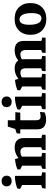

<svg xmlns="http://www.w3.org/2000/svg" viewBox="877 -1465 597 2391"><g transform="rotate(-90 1175.5 -269.5)"><path d="M67.4 -2.9V-342.3L180.7 -351.6V-2.9ZM67.4 -251.5V-314L86.9 -280.8L19.5 -317.9L22.5 -351.1Q48.8 -362.8 81.8 -370.6Q114.7 -378.4 149.4 -381.3H180.7V-303.7ZM23.4 0 26.9 -41Q39.1 -46.9 53.7 -51.5Q68.4 -56.2 85.9 -60.1L67.4 -12.2V-88.9H180.7V-12.2L163.6 -56.2L226.6 -42L223.1 0ZM116.7 -422.9Q86.4 -422.9 68.4 -439.9Q50.3 -457 50.3 -485.4Q50.3 -513.7 68.4 -530.8Q86.4 -547.9 116.7 -547.9Q147 -547.9 165 -530.8Q183.1 -513.7 183.1 -485.4Q183.1 -457 165 -439.9Q147 -422.9 116.7 -422.9Z M538.1 -2.9V-247.1Q538.1 -314 480.5 -314Q435.5 -314 383.8 -272.9L374 -307.1Q404.3 -346.2 446.5 -365.7Q488.8 -385.3 535.2 -385.3Q591.8 -385.3 621.6 -357.2Q651.4 -329.1 651.4 -276.9V-2.9ZM307.6 -2.9V-332L420.9 -311.5V-2.9ZM266.6 0 270 -41Q283.7 -47.9 297.6 -52.2Q311.5 -56.6 325.7 -60.1L307.6 -12.2V-88.9H420.9V-12.2L404.8 -55.7L467.8 -42L464.4 0ZM502 0 505.4 -43Q515.6 -47.9 528.8 -52.2Q542 -56.6 556.2 -59.6L538.1 -12.2V-88.9H651.4V-12.2L634.8 -56.2L694.3 -42L690.9 0ZM307.6 -251.5V-314L327.1 -280.8L259.8 -317.9L262.7 -351.1Q289.1 -362.8 322 -370.6Q355 -378.4 389.6 -381.3L417 -293.9Z M880.4 5.9Q760.3 5.9 760.3 -104V-342.3L764.6 -377L793.9 -470.7H873.5V-118.7Q873.5 -88.9 884.5 -75.7Q895.5 -62.5 919.9 -62.5Q941.9 -62.5 976.1 -70.8L972.2 -14.2Q937.5 5.9 880.4 5.9ZM707.5 -315.4 710.9 -359.4Q735.4 -370.1 764.6 -377H973.6L968.8 -315.4Z M1053.7 -2.9V-342.3L1167 -351.6V-2.9ZM1053.7 -251.5V-314L1073.2 -280.8L1005.9 -317.9L1008.8 -351.1Q1035.2 -362.8 1068.1 -370.6Q1101.1 -378.4 1135.7 -381.3H1167V-303.7ZM1009.8 0 1013.2 -41Q1025.4 -46.9 1040 -51.5Q1054.7 -56.2 1072.3 -60.1L1053.7 -12.2V-88.9H1167V-12.2L1149.9 -56.2L1212.9 -42L1209.5 0ZM1103 -422.9Q1072.8 -422.9 1054.7 -439.9Q1036.6 -457 1036.6 -485.4Q1036.6 -513.7 1054.7 -530.8Q1072.8 -547.9 1103 -547.9Q1133.3 -547.9 1151.4 -530.8Q1169.4 -513.7 1169.4 -485.4Q1169.4 -457 1151.4 -439.9Q1133.3 -422.9 1103 -422.9Z M1748 -2.9V-247.1Q1748 -314 1691.9 -314Q1648.4 -314 1596.7 -272.9L1586.9 -307.1Q1648.4 -385.3 1746.6 -385.3Q1801.8 -385.3 1831.5 -357.2Q1861.3 -329.1 1861.3 -276.9V-2.9ZM1252.9 0 1256.3 -41Q1270 -47.9 1283.9 -52.2Q1297.9 -56.6 1312 -60.1L1293.9 -12.2V-88.9H1407.2V-12.2L1391.1 -55.7L1452.1 -42L1448.7 0ZM1293.9 -2.9V-332L1407.2 -311.5V-2.9ZM1484.4 0 1487.8 -43Q1498 -47.9 1511.2 -52.2Q1524.4 -56.6 1538.6 -59.6L1520.5 -12.2V-88.9H1633.8V-12.2L1617.2 -56.2L1674.8 -42L1671.4 0ZM1520.5 -2.9V-247.1Q1520.5 -314 1464.8 -314Q1421.9 -314 1370.1 -272.9L1360.4 -307.1Q1422.4 -385.3 1519.5 -385.3Q1574.2 -385.3 1604 -357.2Q1633.8 -329.1 1633.8 -276.9V-2.9ZM1293.9 -251.5V-314L1313.5 -280.8L1246.1 -317.9L1249 -351.1Q1275.4 -362.8 1308.3 -370.6Q1341.3 -378.4 1376 -381.3L1403.3 -293.9ZM1711.9 0 1715.3 -43Q1725.6 -47.9 1738.8 -52.2Q1752 -56.6 1766.1 -59.6L1748 -12.2V-88.9H1861.3V-12.2L1844.7 -56.2L1904.3 -42L1900.9 0Z M2134.8 8.8Q2044.4 8.8 1991 -44.4Q1937.5 -97.7 1937.5 -187.7Q1937.5 -278.3 1991.2 -332Q2044.9 -385.7 2136 -385.7Q2226.6 -385.7 2279.8 -332.5Q2333 -279.3 2333 -189Q2333 -98.2 2279.4 -44.7Q2225.7 8.8 2134.8 8.8ZM2142.6 -51.8Q2208 -51.8 2208 -175.3Q2208 -247.7 2187.3 -286.4Q2166.5 -325.2 2127.9 -325.2Q2062.5 -325.2 2062.5 -201.7Q2062.5 -129.3 2083.3 -90.5Q2104 -51.8 2142.6 -51.8Z"/></g></svg>

Font: Markazi Text
Style: Regular
Weight: 400
Designer: Borna Izadpanah (Arabic designer), Fiona Ross (Arabic design director) and Florian Runge (Latin designer)
Foundry: Borna Izadpanah and Florian Runge
Version: Version 1.000